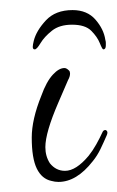

<svg xmlns="http://www.w3.org/2000/svg" viewBox="-20 -419 233 381"><path d="M124 -399Q153 -399 169.5 -380Q186 -361 189 -340Q190 -337 190 -334Q190 -331 190 -329Q190 -321 185 -321Q183 -321 178 -333.5Q173 -346 161 -358Q149 -370 123 -370Q98 -370 83 -358Q68 -346 60.5 -333.5Q53 -321 49 -321Q45 -321 45 -326Q45 -328 45.5 -331Q46 -334 47 -338Q52 -358 71 -378.5Q90 -399 124 -399ZM96 -58Q92 -58 89 -58.5Q86 -59 82 -60Q63 -64 53 -84.5Q43 -105 43 -146Q43 -182 62 -229Q72 -257 85 -271Q97 -284 108 -284Q112 -284 117 -279Q119 -277 119 -273Q119 -267 115 -260L96 -216Q70 -156 70 -127Q70 -109 79 -95Q91 -80 109 -80Q131 -80 156 -110Q164 -120 171 -132.5Q178 -145 183 -156Q185 -161 189 -161Q191 -161 192.5 -158.5Q194 -156 192 -151Q186 -137 179.5 -123.5Q173 -110 164 -99Q132 -58 96 -58Z"/></svg>

Font: Puppies Play
Style: Regular
Weight: 400
Designer: Robert E. Leuschke
Foundry: Robert E. Leuschke
Version: Version 1.010; ttfautohint (v1.8.3)